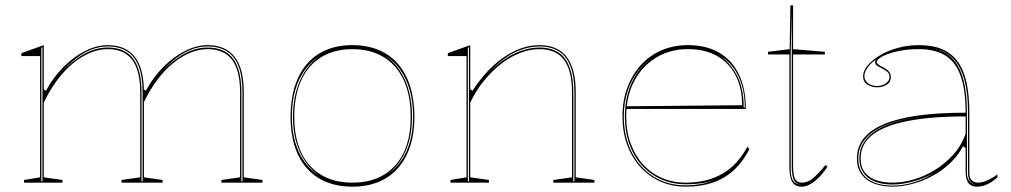

<svg xmlns="http://www.w3.org/2000/svg" viewBox="-20 -684 3785 719"><path d="M70 0V-10L130 -20V-474H60V-485L144 -515V-350L152 -344Q179 -394 217 -432.5Q255 -471 298.5 -493Q342 -515 383 -515Q417 -515 442.5 -504Q468 -493 485 -471Q502 -449 510.5 -416Q519 -383 519 -338V-20L589 -10V0H435V-10L505 -20V-338Q505 -420 475 -460Q445 -500 383 -500Q350 -500 317 -486Q284 -472 252.5 -446Q221 -420 193.5 -383Q166 -346 144 -300V-20L214 -10V0ZM809 0V-10L879 -20V-338Q879 -420 849 -460Q819 -500 757 -500Q724 -500 691 -486Q658 -472 626.5 -446Q595 -420 567.5 -383Q540 -346 518 -300V-350L526 -344Q553 -394 591 -432.5Q629 -471 672.5 -493Q716 -515 757 -515Q791 -515 816.5 -504Q842 -493 859 -471Q876 -449 884.5 -416Q893 -383 893 -338V-20L963 -10V0ZM135 -5H139V-507L135 -505ZM510 -5H514V-338Q514 -397 499.5 -435Q485 -473 456 -491.5Q427 -510 383 -510Q340 -510 298 -487Q256 -464 209 -413Q256 -461 298 -483.5Q340 -506 383 -506Q448 -506 479 -464Q510 -422 510 -338ZM884 -5H888V-338Q888 -397 873.5 -435Q859 -473 830 -491.5Q801 -510 757 -510Q714 -510 672 -487Q630 -464 583 -413Q630 -461 672 -483.5Q714 -506 757 -506Q822 -506 853 -464Q884 -422 884 -338Z M1299 -515Q1354 -515 1397.5 -497Q1441 -479 1471 -444Q1501 -409 1516.5 -359Q1532 -309 1532 -246Q1532 -185 1516 -136.5Q1500 -88 1470 -54Q1440 -20 1397 -2.5Q1354 15 1299 15Q1245 15 1202 -2.5Q1159 -20 1129 -54Q1099 -88 1083.5 -136.5Q1068 -185 1068 -246Q1068 -309 1083.5 -359Q1099 -409 1129 -444Q1159 -479 1202 -497Q1245 -515 1299 -515ZM1300 -500Q1232 -500 1183 -470Q1134 -440 1108 -383Q1082 -326 1082 -246Q1082 -188 1096.5 -142.5Q1111 -97 1139.5 -65Q1168 -33 1208 -16.5Q1248 0 1299 0Q1351 0 1391.5 -16.5Q1432 -33 1460.5 -65Q1489 -97 1503.5 -142.5Q1518 -188 1518 -246Q1518 -306 1503.5 -353Q1489 -400 1460.5 -433Q1432 -466 1391.5 -483Q1351 -500 1300 -500ZM1073 -246Q1073 -194 1085.5 -151.5Q1098 -109 1120.5 -78Q1143 -47 1174 -27Q1145 -48 1123 -79.5Q1101 -111 1089 -153Q1077 -195 1077 -246Q1077 -301 1090 -345.5Q1103 -390 1126 -423Q1149 -456 1180 -476Q1148 -457 1123.5 -424.5Q1099 -392 1086 -347.5Q1073 -303 1073 -246ZM1527 -246Q1527 -302 1514.5 -346Q1502 -390 1479 -422.5Q1456 -455 1424 -474Q1454 -454 1476.5 -421Q1499 -388 1511 -344Q1523 -300 1523 -246Q1523 -196 1511.5 -154.5Q1500 -113 1479 -81.5Q1458 -50 1429 -29Q1459 -49 1481 -80Q1503 -111 1515 -153Q1527 -195 1527 -246Z M2206 -10V0H2052V-10L2122 -20V-338Q2122 -420 2092 -460Q2062 -500 2000 -500Q1964 -500 1927 -485.5Q1890 -471 1855.5 -444Q1821 -417 1791.5 -380.5Q1762 -344 1741 -300V-20L1811 -10V0H1667V-10L1727 -20V-474H1657V-485L1741 -515V-350L1749 -344Q1785 -399 1826 -437Q1867 -475 1911.5 -495Q1956 -515 2000 -515Q2034 -515 2059.5 -504Q2085 -493 2102 -471Q2119 -449 2127.5 -416Q2136 -383 2136 -338V-20ZM1732 -5H1736V-507L1732 -505ZM2127 -5H2131V-338Q2131 -397 2116.5 -435Q2102 -473 2073 -491.5Q2044 -510 2000 -510Q1954 -510 1906.5 -487Q1859 -464 1812 -413Q1859 -461 1907 -483.5Q1955 -506 2000 -506Q2065 -506 2096 -464Q2127 -422 2127 -338Z M2556 -515Q2625 -515 2673.5 -486.5Q2722 -458 2747.5 -404.5Q2773 -351 2773 -276H2325V-286L2759 -290Q2759 -355 2734.5 -402Q2710 -449 2665 -474.5Q2620 -500 2556 -500Q2489 -500 2436.5 -468Q2384 -436 2354.5 -379Q2325 -322 2325 -248Q2325 -193 2341.5 -147.5Q2358 -102 2387.5 -69Q2417 -36 2458 -18Q2499 0 2548 0Q2588 0 2622.5 -8.5Q2657 -17 2685.5 -33.5Q2714 -50 2737.5 -75.5Q2761 -101 2779 -135L2786 -125Q2768 -90 2744.5 -63.5Q2721 -37 2691.5 -19.5Q2662 -2 2626 6.5Q2590 15 2548 15Q2496 15 2452.5 -4.5Q2409 -24 2377.5 -59Q2346 -94 2328.5 -142Q2311 -190 2311 -248Q2311 -307 2329 -355.5Q2347 -404 2379.5 -440Q2412 -476 2457 -495.5Q2502 -515 2556 -515ZM2316 -248Q2316 -173 2345.5 -114.5Q2375 -56 2427 -23Q2479 10 2548 10Q2581 10 2610 4Q2639 -2 2659 -12Q2640 -3 2611.5 1.5Q2583 6 2548 6Q2498 6 2456 -12.5Q2414 -31 2383.5 -65Q2353 -99 2336.5 -145.5Q2320 -192 2320 -248Q2320 -325 2351 -385Q2382 -445 2436 -476Q2399 -455 2372 -421Q2345 -387 2330.5 -343.5Q2316 -300 2316 -248ZM2765 -281H2769Q2769 -331 2757 -368.5Q2745 -406 2724.5 -432.5Q2704 -459 2676 -476Q2715 -448 2740 -401Q2765 -354 2765 -281Z M2982 15Q2957 15 2946.5 -3Q2936 -21 2936 -61V-480H2856V-490L2937 -500L2940 -664H2950V-500L3069 -490V-480H2950V-61Q2950 -28 2957.5 -14Q2965 0 2982 0Q3006 0 3027.5 -19Q3049 -38 3071 -66L3079 -60Q3071 -48 3060.5 -35Q3050 -22 3037 -10.5Q3024 1 3010 8Q2996 15 2982 15ZM2982 7Q2961 6 2953 -10Q2945 -26 2945 -61V-640L2941 -490V-61Q2941 -50 2941.5 -40Q2942 -30 2944 -21.5Q2946 -13 2950.5 -6.5Q2955 0 2962 3Q2966 5 2971 6Q2976 7 2982 7Z M3421 -515Q3472 -515 3507.5 -500Q3543 -485 3566 -454Q3589 -423 3599.5 -375Q3610 -327 3610 -262V-37Q3610 -17 3619.5 -8.5Q3629 0 3642 0Q3659 0 3678.5 -9Q3698 -18 3715 -31V-20Q3704 -9 3691 -1Q3678 7 3664.5 11Q3651 15 3638 15Q3616 15 3606 0.5Q3596 -14 3596 -43Q3596 -76 3596 -91.5Q3596 -107 3596 -114.5Q3596 -122 3596 -130L3586 -136Q3567 -100 3537 -72Q3507 -44 3470.5 -24.5Q3434 -5 3395.5 5Q3357 15 3322 15Q3286 15 3256 4.5Q3226 -6 3207.5 -29.5Q3189 -53 3189 -91Q3189 -176 3290 -219Q3391 -262 3596 -262Q3596 -344 3578.5 -396.5Q3561 -449 3522.5 -474.5Q3484 -500 3421 -500Q3375 -500 3339 -491.5Q3303 -483 3283 -472Q3263 -461 3263 -451Q3263 -447 3269 -442.5Q3275 -438 3291 -430Q3316 -417 3316 -395Q3316 -376 3300 -366.5Q3284 -357 3264 -357Q3245 -357 3228.5 -367Q3212 -377 3212 -398Q3212 -419 3229.5 -439.5Q3247 -460 3276.5 -477.5Q3306 -495 3343.5 -505Q3381 -515 3421 -515ZM3596 -248Q3465 -248 3377.5 -230.5Q3290 -213 3246.5 -178.5Q3203 -144 3203 -91Q3203 -58 3219 -38Q3235 -18 3262 -9Q3289 0 3322 0Q3359 0 3400 -11.5Q3441 -23 3479.5 -46.5Q3518 -70 3549 -104Q3580 -138 3596 -183ZM3322 11Q3363 11 3403 -1.5Q3443 -14 3477 -36Q3439 -15 3398.5 -4Q3358 7 3322 7Q3283 7 3255 -4.5Q3227 -16 3212.5 -38Q3198 -60 3198 -91Q3198 -157 3265 -198Q3332 -239 3456 -249Q3329 -239 3261.5 -198Q3194 -157 3194 -91Q3194 -58 3209 -35.5Q3224 -13 3253 -1Q3282 11 3322 11ZM3468 -504Q3494 -499 3515 -488.5Q3536 -478 3552 -459Q3577 -430 3589 -380.5Q3601 -331 3601 -262V-37Q3601 -28 3603 -20.5Q3605 -13 3609 -7.5Q3613 -2 3619 2Q3621 4 3624 5.5Q3627 7 3631 8Q3616 1 3610.5 -9Q3605 -19 3605 -37V-262Q3605 -332 3592.5 -381Q3580 -430 3554 -460Q3543 -472 3530 -481Q3517 -490 3501.5 -495.5Q3486 -501 3468 -504ZM3264 -362Q3284 -362 3297.5 -372Q3311 -382 3311 -395Q3311 -409 3301 -416.5Q3291 -424 3279 -430Q3272 -433 3264.5 -438Q3257 -443 3257 -451Q3257 -457 3262 -462Q3248 -453 3238 -442Q3228 -431 3222.5 -420Q3217 -409 3217 -398Q3217 -383 3230.5 -372.5Q3244 -362 3264 -362Z"/></svg>

Font: Kalnia Glaze Thin
Style: Regular
Weight: 100
Version: Version 1.110